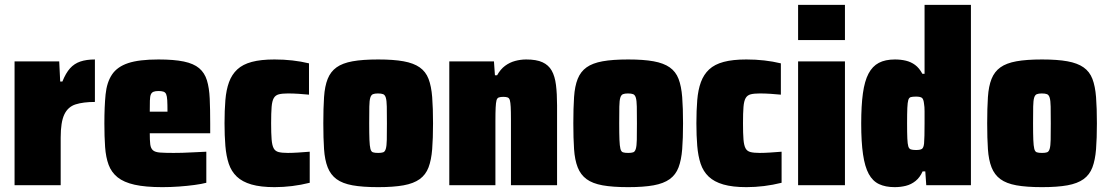

<svg xmlns="http://www.w3.org/2000/svg" viewBox="-20 -763 4566 791"><path d="M40 0V-510H224L228 -427H237Q251 -462 268.5 -481.5Q286 -501 311 -509.5Q336 -518 371 -518V-343Q323 -343 291.5 -333Q260 -323 245 -291.5Q230 -260 230 -196V0Z M649 8Q579 8 534.5 -2Q490 -12 464.5 -32.5Q439 -53 427.5 -84Q416 -115 413 -157.5Q410 -200 410 -254Q410 -324 415 -374Q420 -424 441.5 -456Q463 -488 508 -503Q553 -518 633 -518Q697 -518 737.5 -509.5Q778 -501 800.5 -482Q823 -463 832.5 -432Q842 -401 844 -357Q846 -313 846 -254V-214H597Q597 -185 599 -168.5Q601 -152 610 -144Q619 -136 639.5 -134.5Q660 -133 695 -133Q710 -133 731 -133.5Q752 -134 777.5 -135.5Q803 -137 830 -138V-10Q811 -5 781.5 -1Q752 3 717.5 5.5Q683 8 649 8ZM670 -290V-303Q670 -333 669 -350Q668 -367 664.5 -375Q661 -383 653 -385.5Q645 -388 633 -388Q620 -388 612.5 -385Q605 -382 601.5 -374Q598 -366 597.5 -348.5Q597 -331 597 -303H681Z M1111 8Q1054 8 1016 -3Q978 -14 955.5 -35.5Q933 -57 922.5 -88.5Q912 -120 908.5 -162Q905 -204 905 -255Q905 -308 908.5 -350.5Q912 -393 923.5 -424.5Q935 -456 957.5 -477Q980 -498 1017.5 -508Q1055 -518 1111 -518Q1149 -518 1184.5 -514Q1220 -510 1253 -502V-373Q1234 -375 1210.5 -376.5Q1187 -378 1166 -378Q1143 -378 1129 -374.5Q1115 -371 1108 -359Q1101 -347 1099 -322.5Q1097 -298 1097 -255Q1097 -213 1099 -188.5Q1101 -164 1107.5 -152Q1114 -140 1128 -136.5Q1142 -133 1166 -133Q1184 -133 1208 -134.5Q1232 -136 1256 -138V-10Q1220 -1 1183.5 3.5Q1147 8 1111 8Z M1538 8Q1474 8 1432.5 0.5Q1391 -7 1366.5 -25Q1342 -43 1330 -73.5Q1318 -104 1315 -148.5Q1312 -193 1312 -255Q1312 -318 1315 -363Q1318 -408 1330 -438Q1342 -468 1366.5 -485.5Q1391 -503 1432.5 -510.5Q1474 -518 1538 -518Q1601 -518 1642.5 -510.5Q1684 -503 1709 -485.5Q1734 -468 1745.5 -438Q1757 -408 1760.5 -363Q1764 -318 1764 -255Q1764 -193 1760.5 -148.5Q1757 -104 1745.5 -73.5Q1734 -43 1709 -25Q1684 -7 1642.5 0.5Q1601 8 1538 8ZM1538 -133Q1551 -133 1558.5 -135.5Q1566 -138 1569.5 -150Q1573 -162 1573.5 -187Q1574 -212 1574 -255Q1574 -299 1573.5 -324Q1573 -349 1569.5 -360.5Q1566 -372 1558.5 -375Q1551 -378 1537 -378Q1524 -378 1516.5 -375Q1509 -372 1505.5 -360.5Q1502 -349 1501.5 -324Q1501 -299 1501 -255Q1501 -212 1502 -187Q1503 -162 1506 -150Q1509 -138 1516.5 -135.5Q1524 -133 1538 -133Z M1831 0V-510H2015L2019 -453H2028Q2042 -478 2061 -492Q2080 -506 2102.5 -512Q2125 -518 2148 -518Q2190 -518 2215 -506.5Q2240 -495 2253 -472Q2266 -449 2270.5 -413Q2275 -377 2275 -329V0H2085V-271Q2085 -304 2084 -322.5Q2083 -341 2080.5 -350Q2078 -359 2071.5 -361.5Q2065 -364 2054 -364Q2042 -364 2035 -361.5Q2028 -359 2025.5 -349.5Q2023 -340 2022 -320Q2021 -300 2021 -264V0Z M2568 8Q2504 8 2462.5 0.5Q2421 -7 2396.5 -25Q2372 -43 2360 -73.5Q2348 -104 2345 -148.5Q2342 -193 2342 -255Q2342 -318 2345 -363Q2348 -408 2360 -438Q2372 -468 2396.5 -485.5Q2421 -503 2462.5 -510.5Q2504 -518 2568 -518Q2631 -518 2672.5 -510.5Q2714 -503 2739 -485.5Q2764 -468 2775.5 -438Q2787 -408 2790.5 -363Q2794 -318 2794 -255Q2794 -193 2790.5 -148.5Q2787 -104 2775.5 -73.5Q2764 -43 2739 -25Q2714 -7 2672.5 0.5Q2631 8 2568 8ZM2568 -133Q2581 -133 2588.5 -135.5Q2596 -138 2599.5 -150Q2603 -162 2603.5 -187Q2604 -212 2604 -255Q2604 -299 2603.5 -324Q2603 -349 2599.5 -360.5Q2596 -372 2588.5 -375Q2581 -378 2567 -378Q2554 -378 2546.5 -375Q2539 -372 2535.5 -360.5Q2532 -349 2531.5 -324Q2531 -299 2531 -255Q2531 -212 2532 -187Q2533 -162 2536 -150Q2539 -138 2546.5 -135.5Q2554 -133 2568 -133Z M3055 8Q2998 8 2960 -3Q2922 -14 2899.5 -35.5Q2877 -57 2866.5 -88.5Q2856 -120 2852.5 -162Q2849 -204 2849 -255Q2849 -308 2852.5 -350.5Q2856 -393 2867.5 -424.5Q2879 -456 2901.5 -477Q2924 -498 2961.5 -508Q2999 -518 3055 -518Q3093 -518 3128.5 -514Q3164 -510 3197 -502V-373Q3178 -375 3154.5 -376.5Q3131 -378 3110 -378Q3087 -378 3073 -374.5Q3059 -371 3052 -359Q3045 -347 3043 -322.5Q3041 -298 3041 -255Q3041 -213 3043 -188.5Q3045 -164 3051.5 -152Q3058 -140 3072 -136.5Q3086 -133 3110 -133Q3128 -133 3152 -134.5Q3176 -136 3200 -138V-10Q3164 -1 3127.5 3.5Q3091 8 3055 8Z M3268 -598V-743H3461V-598ZM3268 0V-510H3461V0Z M3666 8Q3628 8 3601.5 -4.5Q3575 -17 3559 -46.5Q3543 -76 3535.5 -127Q3528 -178 3528 -254Q3528 -328 3535 -378.5Q3542 -429 3558 -459.5Q3574 -490 3600.5 -504Q3627 -518 3667 -518Q3691 -518 3712 -513Q3733 -508 3750 -495.5Q3767 -483 3780 -459H3789V-743H3980V0H3796L3792 -57H3781Q3770 -32 3752 -17.5Q3734 -3 3712 2.5Q3690 8 3666 8ZM3754 -145Q3771 -145 3778 -149.5Q3785 -154 3787 -172Q3788 -183 3788.5 -204.5Q3789 -226 3789 -255Q3789 -285 3789 -304.5Q3789 -324 3787 -334Q3785 -355 3778 -360Q3771 -365 3754 -365Q3740 -365 3732.5 -363Q3725 -361 3722 -351Q3719 -341 3718 -318.5Q3717 -296 3717 -255Q3717 -215 3718 -192.5Q3719 -170 3722 -160Q3725 -150 3732.5 -147.5Q3740 -145 3754 -145Z M4273 8Q4209 8 4167.5 0.5Q4126 -7 4101.5 -25Q4077 -43 4065 -73.5Q4053 -104 4050 -148.5Q4047 -193 4047 -255Q4047 -318 4050 -363Q4053 -408 4065 -438Q4077 -468 4101.5 -485.5Q4126 -503 4167.5 -510.5Q4209 -518 4273 -518Q4336 -518 4377.5 -510.5Q4419 -503 4444 -485.5Q4469 -468 4480.5 -438Q4492 -408 4495.5 -363Q4499 -318 4499 -255Q4499 -193 4495.5 -148.5Q4492 -104 4480.5 -73.5Q4469 -43 4444 -25Q4419 -7 4377.5 0.5Q4336 8 4273 8ZM4273 -133Q4286 -133 4293.5 -135.5Q4301 -138 4304.5 -150Q4308 -162 4308.5 -187Q4309 -212 4309 -255Q4309 -299 4308.5 -324Q4308 -349 4304.5 -360.5Q4301 -372 4293.5 -375Q4286 -378 4272 -378Q4259 -378 4251.5 -375Q4244 -372 4240.5 -360.5Q4237 -349 4236.5 -324Q4236 -299 4236 -255Q4236 -212 4237 -187Q4238 -162 4241 -150Q4244 -138 4251.5 -135.5Q4259 -133 4273 -133Z"/></svg>

Font: Saira SemiCondensed Black
Style: Regular
Weight: 900
Width: 4
Designer: Hector Gatti with collaboration of the Omnibus-Type team
Foundry: Omnibus-Type
Version: Version 1.101